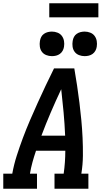

<svg xmlns="http://www.w3.org/2000/svg" viewBox="-27 -1153 647 1173"><path d="M-7 0V-92H48Q58 -148 75.5 -202.5Q93 -257 113 -310.5Q133 -364 156 -417.5Q179 -471 203 -524Q227 -577 252 -630Q277 -683 303 -735H427Q436 -683 444 -630Q452 -577 458.5 -524Q465 -471 470 -418Q475 -365 477.5 -311Q480 -257 479.5 -202Q479 -147 470 -92H513V0H306V-92H362Q367 -127 369.5 -162Q372 -197 372 -232H193Q181 -197 171.5 -162.5Q162 -128 156 -92H199V0ZM371 -324Q368 -396 361.5 -466.5Q355 -537 347 -608Q314 -538 283.5 -467Q253 -396 226 -324ZM490 -810Q472 -810 455.5 -816.5Q439 -823 429 -836.5Q419 -850 416.5 -867.5Q414 -885 417 -903Q419 -916 425 -927.5Q431 -939 442 -946.5Q453 -954 465.5 -957Q478 -960 490 -960Q508 -960 524.5 -953.5Q541 -947 551 -933.5Q561 -920 564 -902.5Q567 -885 564 -867Q562 -854 555.5 -842.5Q549 -831 538.5 -823.5Q528 -816 515.5 -813Q503 -810 490 -810ZM290 -810Q272 -810 255.5 -816.5Q239 -823 229 -836.5Q219 -850 216.5 -867.5Q214 -885 217 -903Q219 -916 225 -927.5Q231 -939 242 -946.5Q253 -954 265.5 -957Q278 -960 290 -960Q308 -960 324.5 -953.5Q341 -947 351 -933.5Q361 -920 364 -902.5Q367 -885 364 -867Q362 -854 355.5 -842.5Q349 -831 338.5 -823.5Q328 -816 315.5 -813Q303 -810 290 -810ZM574 -1047H274V-1133H574Z"/></svg>

Font: Iosevka Curly Slab SmBdExObl
Style: Regular
Weight: 600
Width: 7
Italic angle: -9°
Monospace: yes
Designer: Belleve Invis
Foundry: Belleve Invis
Version: Version 11.1.0; ttfautohint (v1.8.3)